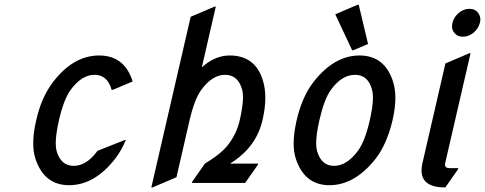

<svg xmlns="http://www.w3.org/2000/svg" viewBox="-20 -785 2082 824"><path d="M520 -184.1Q500.5 -137.2 473.6 -103Q385.7 9.8 276.4 9.8Q169.9 9.8 132.3 -103Q122.6 -132.3 122.6 -170.4Q122.6 -214.8 135.3 -268.6Q157.7 -368.2 208.5 -434.1Q295.4 -546.9 405.3 -546.9Q514.6 -546.9 549.3 -435.5L463.9 -399.4H459Q441.4 -463.9 385.7 -463.9Q330.6 -463.9 283.2 -399.4Q253.4 -358.4 232.9 -268.6Q219.2 -208 219.2 -170.4Q219.2 -151.4 222.7 -137.7Q241.2 -73.2 295.9 -73.2Q351.6 -73.2 398.4 -137.7L515.1 -184.1Z M629.4 19.5 798.3 -712.9 901.4 -756.8H906.2L846.2 -496.1Q902.8 -546.9 965.8 -546.9Q1078.6 -546.9 1109.9 -434.1Q1118.7 -402.3 1118.7 -365.2Q1118.7 -320.8 1106.4 -268.6Q1079.1 -151.4 967.3 -83H1087.9L1086.9 -78.1L1032.2 0H803.7L804.7 -4.9L859.4 -83Q928.7 -124.5 958.5 -163.1Q995.6 -210.9 1008.8 -268.6Q1022.9 -330.1 1022.9 -368.2Q1022.9 -386.7 1019.5 -399.4Q1002 -463.9 945.8 -463.9Q891.1 -463.9 843.8 -399.4Q814.5 -359.4 793.5 -268.6L737.3 -24.4L634.3 19.5Z M1350.6 -268.6Q1336.9 -208 1336.9 -170.4Q1336.9 -151.4 1340.3 -137.7Q1358.9 -73.2 1413.6 -73.2Q1468.3 -73.2 1516.1 -137.7Q1546.4 -178.7 1566.9 -268.6Q1580.6 -328.6 1580.6 -366.2Q1580.6 -386.2 1576.7 -399.4Q1560.1 -463.9 1503.4 -463.9Q1446.3 -463.9 1399.4 -398.4Q1371.1 -358.9 1350.6 -268.6ZM1252.9 -268.1Q1276.4 -370.6 1326.2 -434.1Q1414.6 -546.9 1522.9 -546.9Q1631.3 -546.9 1667 -434.1Q1676.8 -403.3 1676.8 -364.7Q1676.8 -322.3 1664.6 -268.6Q1639.6 -164.1 1591.3 -103Q1502 9.8 1394 9.8Q1287.6 9.8 1250 -102.5Q1240.2 -132.3 1240.2 -168.9Q1240.2 -211.9 1252.9 -268.1ZM1514.6 -764.6H1519.5L1559.6 -596.2L1496.1 -569.3H1491.2L1418.9 -723.6Z M1921.9 -687Q1927.7 -711.9 1948.7 -729.5Q1969.7 -747.1 1994.6 -747.1Q2019.5 -747.1 2032.2 -729.5Q2041.5 -716.8 2041.5 -701.7Q2041.5 -695.8 2039.6 -687Q2032.2 -661.1 2012.7 -645Q1991.2 -627.4 1966.3 -627.4Q1941.9 -627.4 1928.7 -645.5Q1919.9 -657.2 1919.9 -671.4Q1919.9 -678.2 1921.9 -687ZM1891.1 19.5Q1789.1 19.5 1789.1 -53.7Q1789.1 -67.9 1793 -85L1891.6 -512.7L1994.6 -556.6H1999.5L1890.6 -85Q1885.7 -63.5 1909.2 -63.5H1946.8L1945.8 -58.6Z"/></svg>

Font: Nova Script
Style: Regular
Weight: 400
Italic angle: -13°
Version: Version 2.001